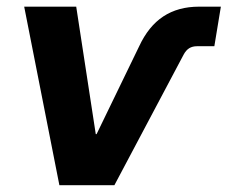

<svg xmlns="http://www.w3.org/2000/svg" viewBox="-20 -542 666 562"><path d="M153.8 0 50.8 -522.5H203.1L260.3 -149.4H262.7L387.2 -406.2Q414.6 -465.3 458 -493.9Q501.5 -522.5 562.5 -522.5H626.5L607.4 -406.7H556.6Q543.5 -406.7 533.9 -400.9Q524.4 -395 517.6 -382.3L314.9 0Z"/></svg>

Font: Inter 28pt
Style: Bold Italic
Weight: 700
Italic angle: -9.3988°
Designer: Rasmus Andersson
Foundry: rsms
Version: Version 4.001;git-66647c0bb